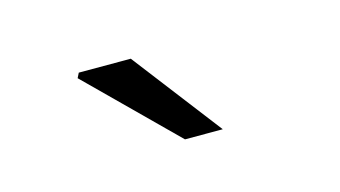

<svg xmlns="http://www.w3.org/2000/svg" viewBox="-38 -905 670 378"><g transform="rotate(-15 297.0 -716.5)"><path d="M130 -797 135 -807H241L380 -626H303Z"/></g></svg>

Font: Nebula Sans Medium
Style: Regular
Weight: 500
Designer: Paul D. Hunt for Adobe (as Source Sans)
Foundry: Nebula Entertainment & Broadcasting LLC
Version: Version 1.010